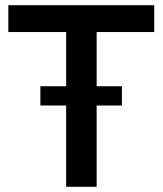

<svg xmlns="http://www.w3.org/2000/svg" viewBox="-20 -717 625 737"><path d="M234 -312H135V-386H234V-594H12V-697H572V-594H351V-386H448V-312H351V0H234Z"/></svg>

Font: Hanken Grotesk SemiBold
Style: Regular
Weight: 600
Designer: Alfredo Marco Pradil
Foundry: Hanken Design Co.
Version: Version 3.014